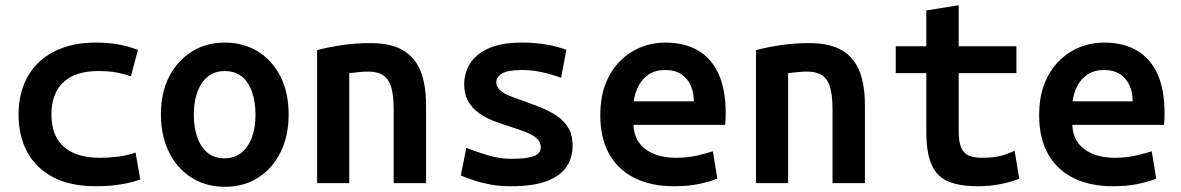

<svg xmlns="http://www.w3.org/2000/svg" viewBox="-20 -701 4520 735"><path d="M349 12Q248 12 182.5 -23Q117 -58 84 -119.5Q51 -181 51 -262Q51 -323 70 -373.5Q89 -424 127 -461Q165 -498 220.5 -518Q276 -538 348 -538Q393 -538 430.5 -531.5Q468 -525 508 -510L481 -409Q455 -418 426.5 -423.5Q398 -429 358 -429Q296 -429 256 -409Q216 -389 196.5 -352Q177 -315 177 -262Q177 -209 197.5 -172.5Q218 -136 259.5 -116.5Q301 -97 364 -97Q397 -97 432.5 -101.5Q468 -106 499 -117L517 -14Q496 -6 470.5 -0.5Q445 5 415 8.5Q385 12 349 12Z M840 14Q768 14 713 -21Q658 -56 627 -118.5Q596 -181 596 -263Q596 -346 627.5 -407.5Q659 -469 714.5 -503.5Q770 -538 840 -538Q913 -538 968 -503.5Q1023 -469 1054 -407.5Q1085 -346 1085 -263Q1085 -181 1054 -118.5Q1023 -56 968.5 -21Q914 14 840 14ZM839 -95Q877 -95 903.5 -116Q930 -137 944 -174.5Q958 -212 958 -262Q958 -312 944.5 -350Q931 -388 905 -408.5Q879 -429 840 -429Q803 -429 776.5 -408.5Q750 -388 736 -350Q722 -312 722 -262Q722 -212 735.5 -174.5Q749 -137 775 -116Q801 -95 839 -95Z M1194 0V-509Q1234 -520 1287.5 -528Q1341 -536 1398 -536Q1478 -536 1524.5 -507.5Q1571 -479 1591 -426.5Q1611 -374 1611 -299V0H1487V-282Q1487 -336 1477.5 -367.5Q1468 -399 1446.5 -413Q1425 -427 1390 -427Q1373 -427 1354.5 -425Q1336 -423 1317 -421V0Z M1935 12Q1893 12 1858 5.5Q1823 -1 1794.5 -10.5Q1766 -20 1744 -29L1765 -135Q1803 -120 1847.5 -106.5Q1892 -93 1939 -93Q1993 -93 2021.5 -102.5Q2050 -112 2050 -138Q2050 -159 2033.5 -172.5Q2017 -186 1991 -196Q1965 -206 1934 -216Q1904 -225 1872.5 -237Q1841 -249 1815 -267Q1789 -285 1773 -312Q1757 -339 1757 -378Q1757 -422 1780 -458.5Q1803 -495 1852 -516.5Q1901 -538 1978 -538Q2027 -538 2071.5 -530.5Q2116 -523 2148 -510L2128 -403Q2116 -408 2093 -415Q2070 -422 2040.5 -427.5Q2011 -433 1979 -433Q1924 -433 1902 -419.5Q1880 -406 1880 -385Q1880 -368 1895 -355Q1910 -342 1934.5 -332.5Q1959 -323 1988 -313Q2019 -302 2051.5 -289Q2084 -276 2111.5 -257.5Q2139 -239 2155.5 -211.5Q2172 -184 2172 -143Q2172 -98 2149 -63Q2126 -28 2074 -8Q2022 12 1935 12Z M2561 12Q2472 12 2408.5 -20Q2345 -52 2311.5 -112.5Q2278 -173 2278 -259Q2278 -329 2298.5 -381Q2319 -433 2354.5 -468Q2390 -503 2434 -520.5Q2478 -538 2525 -538Q2601 -538 2652.5 -507.5Q2704 -477 2731 -417.5Q2758 -358 2758 -269Q2758 -258 2757.5 -245Q2757 -232 2756 -223H2405Q2407 -163 2451 -130Q2495 -97 2568 -97Q2611 -97 2648.5 -105.5Q2686 -114 2709 -122L2726 -17Q2696 -5 2654.5 3.5Q2613 12 2561 12ZM2406 -313H2636Q2636 -346 2624.5 -373Q2613 -400 2588.5 -416.5Q2564 -433 2527 -433Q2489 -433 2463.5 -416Q2438 -399 2424 -371.5Q2410 -344 2406 -313Z M2874 0V-509Q2914 -520 2967.5 -528Q3021 -536 3078 -536Q3158 -536 3204.5 -507.5Q3251 -479 3271 -426.5Q3291 -374 3291 -299V0H3167V-282Q3167 -336 3157.5 -367.5Q3148 -399 3126.5 -413Q3105 -427 3070 -427Q3053 -427 3034.5 -425Q3016 -423 2997 -421V0Z M3724 12Q3656 12 3612 -5.5Q3568 -23 3547 -69Q3526 -115 3526 -197V-421H3409V-524H3526V-661L3650 -681V-524H3871V-421H3650V-199Q3650 -157 3660 -135Q3670 -113 3689.5 -105Q3709 -97 3737 -97Q3776 -97 3803 -102.5Q3830 -108 3864 -124L3882 -17Q3851 -4 3809 4Q3767 12 3724 12Z M4241 12Q4152 12 4088.5 -20Q4025 -52 3991.5 -112.5Q3958 -173 3958 -259Q3958 -329 3978.5 -381Q3999 -433 4034.5 -468Q4070 -503 4114 -520.5Q4158 -538 4205 -538Q4281 -538 4332.5 -507.5Q4384 -477 4411 -417.5Q4438 -358 4438 -269Q4438 -258 4437.5 -245Q4437 -232 4436 -223H4085Q4087 -163 4131 -130Q4175 -97 4248 -97Q4291 -97 4328.5 -105.5Q4366 -114 4389 -122L4406 -17Q4376 -5 4334.5 3.5Q4293 12 4241 12ZM4086 -313H4316Q4316 -346 4304.5 -373Q4293 -400 4268.5 -416.5Q4244 -433 4207 -433Q4169 -433 4143.5 -416Q4118 -399 4104 -371.5Q4090 -344 4086 -313Z"/></svg>

Font: Ubuntu Sans Mono SemiBold
Style: Regular
Weight: 600
Monospace: yes
Designer: Dalton Maag Ltd
Foundry: Dalton Maag Ltd
Version: Version 1.006